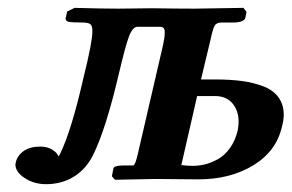

<svg xmlns="http://www.w3.org/2000/svg" viewBox="-20 -454 738 486"><path d="M582 -125Q584 -138.7 584 -146Q584 -173.8 568.4 -192.4Q552.7 -210.9 523.9 -210.9H479L439 -36.1Q454.6 -34.2 467.8 -34.2Q482.9 -34.2 498.3 -37.8Q513.7 -41.5 531 -50.8Q548.3 -60.1 562 -79.1Q575.7 -98.1 582 -125ZM280.8 -267.1Q248 -127 215.8 -62Q197.8 -25.9 167 -6.8Q136.2 12.2 96.2 12.2Q66.4 12.2 42.7 -3.2Q19 -18.6 19 -38.1Q19 -39.1 19.5 -40.8Q20 -42.5 20 -43Q23.9 -60.5 40 -71.8Q56.2 -83 82 -83Q99.1 -83 111.8 -75.4Q124.5 -67.9 127.9 -58.1Q128.4 -58.6 129.4 -60.1Q130.4 -61.5 130.9 -62Q160.6 -121.6 191.9 -259.8Q213.9 -348.1 213.9 -375Q213.9 -389.2 208.3 -393.1Q202.6 -397 188 -397Q163.1 -397 154.5 -398.7Q146 -400.4 146 -407.2Q146 -409.2 147 -411.1L149.9 -424.8L168.9 -434.1Q238.8 -432.1 278.8 -432.1L365.2 -433.1Q430.2 -432.1 472.2 -432.1L596.2 -434.1L604 -423.8L601.1 -409.2Q598.1 -397 568.8 -397H541Q528.3 -397 523.7 -389.6Q519 -382.3 513.2 -355L488.8 -252.9H523.9Q562.5 -252.9 591.8 -249Q621.1 -245.1 646.2 -235.6Q671.4 -226.1 684.8 -207.8Q698.2 -189.5 698.2 -163.1Q698.2 -150.4 693.8 -133.8Q679.7 -71.3 621.3 -35.6Q563 0 481.9 0L375 -1Q360.4 -0.5 323 0Q285.6 0.5 271 1L263.2 -7.8L267.1 -27.8Q268.6 -35.2 293.9 -35.2H317.9Q322.8 -38.6 328.1 -61L393.1 -341.8Q397 -359.4 397 -372.1Q397 -379.9 394 -383.1Q391.1 -386.2 383.8 -386.2H328.1Q315.9 -386.2 306.6 -362.1Q297.4 -337.9 280.8 -267.1Z"/></svg>

Font: Linux Libertine
Style: Bold Italic
Weight: 700
Italic angle: -11.5°
Designer: Philipp H. Poll
Foundry: Philipp H. Poll
Version: Version 4.0.5